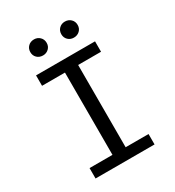

<svg xmlns="http://www.w3.org/2000/svg" viewBox="-210 -1018 1036 1139"><g transform="rotate(-30 307.5 -448.5)"><path d="M509.7 -706.2V-634.9H352.8V-71.3H509.7V0H105.6V-71.3H262.6V-634.9H105.6V-706.2ZM201.5 -787.7Q176.9 -787.7 161 -803.1Q145.1 -818.5 145.1 -842.1Q145.1 -866.2 161 -881.8Q176.9 -897.4 201.5 -897.4Q224.6 -897.4 240.8 -881.8Q256.9 -866.2 256.9 -842.1Q256.9 -818.5 240.8 -803.1Q224.6 -787.7 201.5 -787.7ZM412.8 -787.7Q389.2 -787.7 373.3 -803.1Q357.4 -818.5 357.4 -842.1Q357.4 -866.2 373.3 -881.8Q389.2 -897.4 412.8 -897.4Q436.9 -897.4 453.1 -881.8Q469.2 -866.2 469.2 -842.1Q469.2 -818.5 453.1 -803.1Q436.9 -787.7 412.8 -787.7Z"/></g></svg>

Font: FiraCode Nerd Font
Style: Regular
Weight: 400
Designer: Carrois Corporate, Edenspiekermann AG, Nikita Prokopov
Foundry: Carrois Corporate, Edenspiekermann AG, Nikita Prokopov
Version: Version 6.002;Nerd Fonts 2.1.0